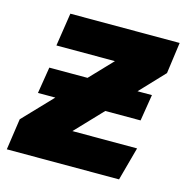

<svg xmlns="http://www.w3.org/2000/svg" viewBox="-117 -614 674 694"><g transform="rotate(15 220.0 -266.5)"><path d="M472 -533H63L44 -409H263L183 -325H40L24 -226H89L-15 -117L-32 0H388L422 -125H180L276 -226H408L424 -325H370L456 -416Z"/></g></svg>

Font: Fira Sans ExtraBold
Style: Italic
Weight: 800
Italic angle: -8°
Designer: bBox Type GmbH & Carrois Corporate GbR & Edenspiekermann AG
Foundry: bBox Type GmbH & Carrois Corporate GbR & Edenspiekermann AG
Version: Version 4.301;PS 004.301;hotconv 1.0.88;makeotf.lib2.5.64775